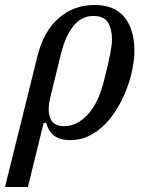

<svg xmlns="http://www.w3.org/2000/svg" viewBox="-76 -550 595 770"><path d="M74 -324Q99 -425 159.5 -477.5Q220 -530 303 -530Q384 -530 423.5 -480.5Q463 -431 463 -346Q463 -314 455.5 -275Q448 -236 433 -196Q418 -156 396 -118.5Q374 -81 345.5 -52Q317 -23 282 -5.5Q247 12 207 12Q166 12 143 -4.5Q120 -21 109 -57H99L36 200H-56ZM181 -44Q232 -44 275 -89.5Q318 -135 341 -226Q351 -265 357 -291.5Q363 -318 366.5 -337Q370 -356 371.5 -369Q373 -382 373 -393Q373 -434 357 -460Q341 -486 298 -486Q250 -486 217.5 -444.5Q185 -403 168 -332L125 -157Q113 -106 126 -75Q139 -44 181 -44Z"/></svg>

Font: IBM Plex Serif Text
Style: Italic
Weight: 450
Italic angle: -14°
Designer: Mike Abbink, Paul van der Laan, Pieter van Rosmalen
Foundry: Bold Monday
Version: Version 3.001